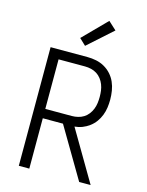

<svg xmlns="http://www.w3.org/2000/svg" viewBox="-141 -1063 882 1149"><g transform="rotate(15 300.0 -489.0)"><path d="M91 0V-735H320Q347 -735 374 -729.5Q401 -724 425 -710.5Q449 -697 467.5 -676.5Q486 -656 497 -631Q508 -606 512.5 -578.5Q517 -551 517 -523Q517 -499 513.5 -474Q510 -449 501 -426Q492 -403 477.5 -383Q463 -363 443 -348Q423 -333 400 -324Q377 -315 352 -313L536 0H465L281 -312H156V0ZM156 -370H320Q339 -370 358 -374.5Q377 -379 393 -389Q409 -399 421 -414.5Q433 -430 440 -448Q447 -466 449.5 -485Q452 -504 452 -523Q452 -543 449.5 -562Q447 -581 440 -599Q433 -617 421 -632.5Q409 -648 393 -658Q377 -668 358 -672.5Q339 -677 320 -677H156ZM288 -796 248 -834 390 -978 440 -932Z"/></g></svg>

Font: Iosevka Aile Custom Light
Style: Regular
Weight: 300
Designer: Belleve Invis
Foundry: Belleve Invis
Version: Version 17.0.2; ttfautohint (v1.8.3)